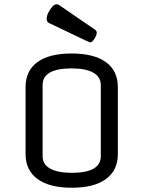

<svg xmlns="http://www.w3.org/2000/svg" viewBox="-20 -866 673 901"><path d="M533 -457V-143Q533 -67 477.5 -26Q422 15 317 15Q212 15 156 -26Q100 -67 100 -143V-457Q100 -534 155.5 -574.5Q211 -615 316 -615Q421 -615 477 -574.5Q533 -534 533 -457ZM453 -133V-467Q453 -505 418 -525Q383 -545 316 -545Q180 -545 180 -467V-133Q180 -95 215 -75Q250 -55 317 -55Q453 -55 453 -133ZM404 -667Q403 -667 400 -668.5Q397 -670 386 -674L210 -758Q199 -764 199 -778Q199 -791 207 -807Q215 -823 225.5 -834.5Q236 -846 245 -846Q253 -846 258 -842L424 -728Q434 -722 434 -713Q434 -701 423 -684Q412 -667 404 -667Z"/></svg>

Font: Offside
Style: Regular
Weight: 400
Designer: Eduardo Rodriguez Tunni
Foundry: Eduardo Rodriguez Tunni
Version: Version 1.002; ttfautohint (v1.8.4.7-5d5b);gftools[0.9.23]